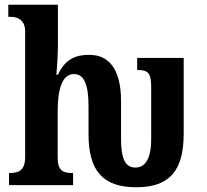

<svg xmlns="http://www.w3.org/2000/svg" viewBox="-20 -780 871 809"><path d="M555 9C696 9 754 -63 754 -217V-536H558V-485H560C601 -485 617 -475 617 -415V-194C617 -108 590 -74 551 -74C509 -74 490 -108 490 -196V-354C490 -490 438 -549 356 -549C300 -549 255 -532 224 -465H218C216 -451 224 -535 224 -583V-760H15V-709H26C48 -709 86 -701 86 -647V-120C86 -60 58 -51 19 -51H18V0H288V-51H286C247 -51 223 -59 223 -116V-311C223 -397 239 -468 292 -468C336 -468 353 -419 353 -333V-215C353 -60 413 9 555 9Z"/></svg>

Font: Noto Serif Condensed
Style: Bold
Weight: 700
Width: 3
Designer: Monotype Design Team
Foundry: Monotype Imaging Inc.
Version: Version 2.015